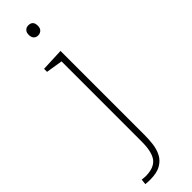

<svg xmlns="http://www.w3.org/2000/svg" viewBox="-326 -719 948 948"><g transform="rotate(-45 147.5 -245.5)"><path d="M157 -658Q143 -658 134.5 -667Q126 -676 126 -693Q126 -710 135 -719Q144 -728 158 -728Q190 -728 190 -693Q190 -676 180.5 -667Q171 -658 157 -658ZM43 237Q36 237 28.5 236.5Q21 236 12 235L15 207Q22 207 28 208Q34 209 40 209Q99 209 123.5 178Q148 147 148 73V-486L61 -500V-521L181 -526V60Q181 89 177.5 120Q174 151 161 177.5Q148 204 120 220.5Q92 237 43 237Z"/></g></svg>

Font: Bitter ExtraLight
Style: Regular
Weight: 200
Designer: Sol Matas, and Bitter project Authors
Foundry: Sol Matas
Version: Version 2.001